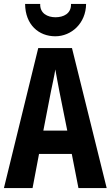

<svg xmlns="http://www.w3.org/2000/svg" viewBox="-20 -959 564 979"><path d="M419 -939H342C344 -889 303 -871 263 -871C222 -871 183 -891 185 -939H108C109 -832 178 -774 262 -774C344 -774 418 -840 419 -939ZM380 0H524L347 -714H175L0 0H146L179 -174H346ZM283 -492 323 -293H201L240 -494C246 -524 258 -576 262 -605C269 -569 273 -542 283 -492Z"/></svg>

Font: Noto Sans Malayalam ExtraCondensed
Style: Bold
Weight: 700
Width: 2
Designer: Jelle Bosma - Monotype Design Team
Foundry: Monotype Imaging Inc.
Version: Version 2.104